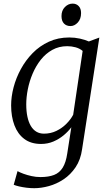

<svg xmlns="http://www.w3.org/2000/svg" viewBox="-20 -766 584 1035"><path d="M422.5 38.5Q414.5 95.5 387.5 135.5Q360.5 175.5 323 200.5Q285.5 225.5 244 237Q202.5 248.5 164.5 248.5Q143.5 248.5 122 245.8Q100.5 243 82.5 238.8Q64.5 234.5 54 230L74.5 156.5Q87 163.5 106.8 170.8Q126.5 178 150 183.2Q173.5 188.5 198 188.5Q242 188.5 271.5 177Q301 165.5 318.2 137.5Q335.5 109.5 342.5 61.5L364.5 -80Q348 -57.5 323.5 -37Q299 -16.5 268 -3.2Q237 10 201.5 10Q147 10 111.2 -16.8Q75.5 -43.5 57.8 -90.5Q40 -137.5 40 -198Q40 -244.5 53.2 -295.2Q66.5 -346 92.5 -393.8Q118.5 -441.5 156.2 -480Q194 -518.5 243.5 -541.2Q293 -564 353.5 -564Q383 -564 411 -557.8Q439 -551.5 459 -542.5L515.5 -563.5ZM425.5 -491.5Q409.5 -505 387.5 -511Q365.5 -517 342.5 -517Q297.5 -517 261.8 -497Q226 -477 199.8 -443.8Q173.5 -410.5 156 -369.2Q138.5 -328 130 -285Q121.5 -242 121.5 -203.5Q121.5 -166 127.8 -136.8Q134 -107.5 146.2 -87Q158.5 -66.5 176.2 -56Q194 -45.5 217 -45.5Q253.5 -45.5 284.2 -60.5Q315 -75.5 338.2 -99Q361.5 -122.5 374.5 -147.5ZM360 -625.5Q338 -625.5 324.8 -639.2Q311.5 -653 311.5 -679.5Q311.5 -709.5 329.8 -728Q348 -746.5 371.5 -746.5Q391.5 -746.5 404.2 -733.2Q417 -720 417 -695.5Q417 -663.5 399.2 -644.5Q381.5 -625.5 360 -625.5Z"/></svg>

Font: Merriweather 28pt Light
Style: Italic
Weight: 300
Italic angle: -7.8°
Version: Version 2.101